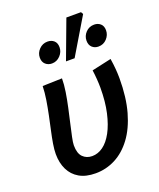

<svg xmlns="http://www.w3.org/2000/svg" viewBox="-144 -861 797 962"><g transform="rotate(-20 254.0 -380.0)"><path d="M199 12Q147 12 112.5 -8Q78 -28 60.5 -64Q43 -100 43 -147Q43 -170 48 -200.5Q53 -231 61 -267Q69 -303 77 -341.5Q85 -380 91 -417.5Q97 -455 98 -490L202 -493Q202 -461 196 -422.5Q190 -384 181 -343Q172 -302 163.5 -265Q155 -228 149 -199.5Q143 -171 143 -157Q143 -114 162.5 -94.5Q182 -75 212 -75Q243 -75 270.5 -95Q298 -115 319.5 -154.5Q341 -194 354 -251.5Q367 -309 367 -384Q367 -405 365 -431Q363 -457 360 -478L464 -501Q469 -469 471 -443Q473 -417 473 -395Q473 -293 451.5 -217Q430 -141 392 -90Q354 -39 304.5 -13.5Q255 12 199 12ZM181 -580Q161 -580 147 -592.5Q133 -605 133 -628Q133 -653 151.5 -672Q170 -691 196 -691Q217 -691 230.5 -679Q244 -667 244 -644Q244 -619 225.5 -599.5Q207 -580 181 -580ZM429 -580Q409 -580 395.5 -592.5Q382 -605 382 -628Q382 -653 400 -672Q418 -691 445 -691Q465 -691 478.5 -679Q492 -667 492 -644Q492 -619 474 -599.5Q456 -580 429 -580ZM250 -566 327 -772H405L412 -760L296 -566Z"/></g></svg>

Font: Source Sans 3 SemiBold
Style: Italic
Weight: 600
Italic angle: -11°
Designer: Paul D. Hunt
Foundry: Adobe
Version: Version 3.046;hotconv 1.0.118;makeotfexe 2.5.65603